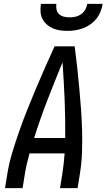

<svg xmlns="http://www.w3.org/2000/svg" viewBox="-20 -975 552 995"><path d="M6 0 18 -74Q27 -130 44 -186Q61 -242 80.5 -297.5Q100 -353 122 -408Q144 -463 167 -517.5Q190 -572 214 -626.5Q238 -681 263 -735H367Q374 -681 380 -626.5Q386 -572 391 -517.5Q396 -463 400 -408Q404 -353 405.5 -297.5Q407 -242 405 -186Q403 -130 394 -74L382 0H291L303 -74Q307 -100 310 -127Q313 -154 315 -180H133Q126 -154 119.5 -127Q113 -100 109 -74L97 0ZM157 -260H318Q319 -359 315 -457Q311 -555 304 -652Q264 -555 226 -457Q188 -359 157 -260ZM329 -815Q309 -815 289.5 -818Q270 -821 253 -828.5Q236 -836 222 -848.5Q208 -861 199.5 -878Q191 -895 190 -915Q189 -935 192 -955H272Q270 -940 273 -925.5Q276 -911 286.5 -901.5Q297 -892 311.5 -888.5Q326 -885 341 -885Q356 -885 371.5 -888.5Q387 -892 400.5 -901.5Q414 -911 422 -925.5Q430 -940 432 -955H512Q509 -935 501 -915Q493 -895 479.5 -878Q466 -861 448 -848.5Q430 -836 410 -828.5Q390 -821 369.5 -818Q349 -815 329 -815Z"/></svg>

Font: Iosevka Term Curly Medium
Style: Italic
Weight: 500
Italic angle: -9°
Designer: Belleve Invis
Foundry: Belleve Invis
Version: Version 32.3.0